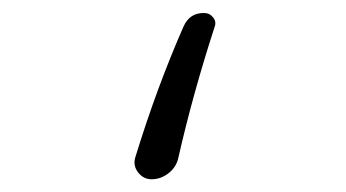

<svg xmlns="http://www.w3.org/2000/svg" viewBox="-20 -160 540 300"><path d="M216.8 120.1Q204.1 120.1 195.8 109.4Q187.5 98.6 191.4 85.9Q224.6 -22.5 266.6 -118.2Q276.4 -140.6 299.8 -139.6Q307.6 -139.6 313 -132.8Q318.4 -126 315.4 -118.2Q281.2 -12.7 258.8 85.9Q255.9 100.6 243.7 110.4Q231.4 120.1 216.8 120.1Z"/></svg>

Font: Rounded-X Mgen+ 1mn light
Style: Regular
Weight: 200
Designer: [Source Han Sans]
Ryoko NISHIZUKA  (kana & ideographs); Paul D. Hunt (Latin, Greek & Cyrillic); Wenlong ZHANG  (bopomofo
Version: Version 1.059.20150602